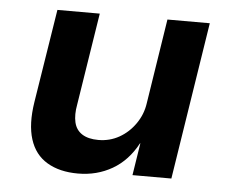

<svg xmlns="http://www.w3.org/2000/svg" viewBox="-43 -546 722 605"><g transform="rotate(5 318.5 -244.0)"><path d="M224 10Q166 10 126.5 -13.5Q87 -37 72 -84.5Q57 -132 68 -202L115 -498H249L203 -206Q197 -174 202.5 -150Q208 -126 227.5 -113.5Q247 -101 279 -101Q315 -101 345 -118Q375 -135 395.5 -164.5Q416 -194 421 -229L463 -498H597L519 0H396L412 -102H411Q381 -46 332.5 -18Q284 10 224 10Z"/></g></svg>

Font: Nunito Sans 8pt
Style: Bold Italic
Weight: 700
Italic angle: -9°
Version: Version 3.101;gftools[0.9.27]